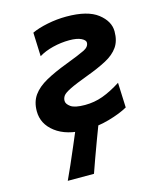

<svg xmlns="http://www.w3.org/2000/svg" viewBox="-109 -577 694 864"><g transform="rotate(-15 238.0 -145.0)"><path d="M126 -360.4 121.6 -471.2Q150.4 -484.9 194.6 -493.9Q238.8 -502.9 283.2 -502.9Q381.8 -502.9 429 -466.3Q476.1 -429.7 476.1 -382.3Q476.1 -338.4 456.3 -310.1Q436.5 -281.7 398.4 -261.5Q360.4 -241.2 306.2 -221.2Q247.1 -199.2 219.7 -185.5Q192.4 -171.9 185.1 -161.4Q177.7 -150.9 177.7 -138.2Q177.7 -123.5 196.5 -110.1Q215.3 -96.7 262.7 -96.7Q306.2 -96.7 345.7 -111.1Q385.3 -125.5 431.2 -154.8L436 -38.6Q401.4 -19 346.7 -3.4Q292 12.2 235.4 12.2Q147.5 12.2 96.2 -26.9Q44.9 -65.9 44.9 -125.5Q44.9 -169.4 66.2 -199.2Q87.4 -229 128.7 -252Q169.9 -274.9 229.5 -297.4Q293.5 -321.8 318.1 -334Q342.8 -346.2 342.8 -366.2Q342.8 -377.4 323.5 -387Q304.2 -396.5 268.6 -396.5Q230 -396.5 191.7 -387Q153.3 -377.4 126 -360.4ZM191.4 0H298.8Q287.6 29.3 272.7 69.1Q257.8 108.9 243.9 147.5Q230 186 220.7 212.9H98.6Q111.3 186 128.2 147.5Q145 108.9 162.1 69.1Q179.2 29.3 191.4 0Z"/></g></svg>

Font: Andika
Style: Bold Italic
Weight: 700
Italic angle: -14°
Designer: Victor Gaultney, Annie Olsen, Julie Remington, Don Collingsworth, Eric Hays, Becca Hirsbrunner
Foundry: SIL International
Version: Version 6.101